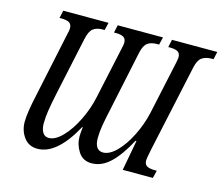

<svg xmlns="http://www.w3.org/2000/svg" viewBox="-102 -848 1146 991"><g transform="rotate(15 471.0 -352.5)"><path d="M75 -109Q75 -157 98 -260L171 -605Q176 -622 176 -635Q176 -657 161.5 -665Q147 -673 120 -673H110L119 -714H361L351 -673H340Q309 -673 290 -658.5Q271 -644 262 -600L196 -292Q184 -235 178 -197Q172 -159 172 -126Q172 -97 183 -78.5Q194 -60 217 -60Q252 -61 290 -101Q328 -141 358 -203Q388 -265 401 -327L461 -605Q466 -625 466 -635Q466 -657 452 -665Q438 -673 412 -673H401L410 -714H652L642 -673H630Q599 -673 580.5 -659.5Q562 -646 553 -605L487 -292Q474 -234 467.5 -195.5Q461 -157 461 -126Q461 -60 507 -60Q542 -61 579 -99Q616 -137 646 -197.5Q676 -258 690 -321L751 -604Q752 -610 754 -620Q756 -630 756 -635Q756 -657 742 -665Q728 -673 701 -673H691L700 -714H942L933 -673H923Q892 -673 872 -659.5Q852 -646 843 -605L742 -137Q732 -87 732 -79Q732 -57 746.5 -49Q761 -41 789 -41H799L789 0H628L658 -162H653Q609 -79 563 -35Q517 9 463 9Q416 9 392 -28.5Q368 -66 368 -109Q368 -126 372 -159H369Q277 9 174 9Q127 9 101 -26.5Q75 -62 75 -109Z"/></g></svg>

Font: Noto Serif Cond
Style: Italic
Weight: 400
Width: 3
Italic angle: -12°
Designer: Monotype Design Team
Foundry: Monotype Imaging Inc.
Version: Version 1.001